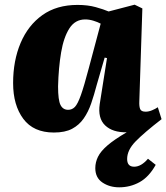

<svg xmlns="http://www.w3.org/2000/svg" viewBox="-20 -552 710 820"><path d="M210 14Q123 14 79.5 -44.5Q36 -103 36 -197Q36 -293 68 -368.5Q100 -444 161 -487.5Q222 -531 311 -531Q355 -531 389 -521.5Q423 -512 444 -503L555 -532L588 -516L575 -119Q574 -98 578.5 -86.5Q583 -75 602 -75Q615 -75 629.5 -81Q644 -87 654 -94L670 -43Q595 15 559 52Q523 89 523 127Q523 160 553 160Q583 160 612 126L645 152Q616 204 576 226Q536 248 489 248Q448 248 417.5 227.5Q387 207 387 166Q387 141 398.5 117.5Q410 94 439 69Q468 44 521 13Q461 14 429 -16.5Q397 -47 406 -108L437 -304L427 -306L393 -189Q382 -147 369.5 -110.5Q357 -74 337.5 -46Q318 -18 288 -2Q258 14 210 14ZM271 -83Q288 -83 300 -95.5Q312 -108 325.5 -146Q339 -184 359 -260L410 -451Q397 -458 379 -463.5Q361 -469 344 -469Q301 -469 276.5 -431Q252 -393 241 -328Q230 -263 228 -183Q228 -124 238.5 -103.5Q249 -83 271 -83Z"/></svg>

Font: Literata 36pt ExtraBold
Style: Italic
Weight: 800
Italic angle: -2°
Designer: Latin by Veronika Burian and Jose Scaglione. Greek by Irene Vlachou. Cyrillic by Vera Evstafieva
Foundry: TypeTogether
Version: Version 3.002